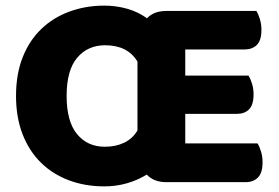

<svg xmlns="http://www.w3.org/2000/svg" viewBox="-20 -645 992 683"><path d="M37 -304Q37 -382 61 -442Q85 -502 127.5 -542.5Q170 -583 227.5 -604Q285 -625 351 -625Q393 -625 432 -614Q471 -603 503 -580Q527 -606 572 -606H892Q899 -595 904.5 -577Q910 -559 910 -539Q910 -501 893.5 -485Q877 -469 850 -469H639V-376H864Q871 -365 876.5 -347.5Q882 -330 882 -310Q882 -272 866 -256Q850 -240 823 -240H639V-135H896Q903 -124 908.5 -106Q914 -88 914 -68Q914 -30 897.5 -13.5Q881 3 854 3H572Q527 3 502 -24Q470 -4 431.5 7Q393 18 351 18Q283 18 225.5 -3.5Q168 -25 126 -66Q84 -107 60.5 -167Q37 -227 37 -304ZM217 -304Q217 -213 254 -168Q291 -123 353 -123Q392 -123 422 -137.5Q452 -152 469 -181V-426Q434 -484 354 -484Q292 -484 254.5 -439.5Q217 -395 217 -304Z"/></svg>

Font: Baloo Bhaina
Style: Regular
Weight: 400
Designer: Manish Minz, Shuchita Grover and Ek Type
Foundry: Ek Type
Version: Version 1.443;PS 1.000;hotconv 16.6.51;makeotf.lib2.5.65220;